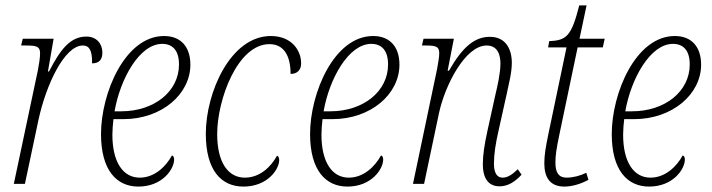

<svg xmlns="http://www.w3.org/2000/svg" viewBox="-20 -679 2628 709"><path d="M120 -420 31 0H72L122 -236C150 -366 218 -511 286 -511C309 -511 321 -494 320 -445C348 -445 358 -461 358 -485C358 -517 337 -544 299 -544C240 -544 203 -497 161 -415H157L178 -536H64L58 -511H76C116 -511 128 -507 128 -482C128 -466 124 -441 120 -420Z M491 10C579 10 623 -54 623 -90C623 -98 620 -104 615 -105C592 -63 550 -23 496 -23C435 -23 395 -79 395 -182C395 -198 397 -225 399 -239H435C578 -239 683 -332 683 -440C683 -507 647 -546 586 -546C441 -546 353 -334 353 -184C353 -51 410 10 491 10ZM428 -268H403C424 -388 495 -517 579 -517C618 -517 641 -492 641 -441C641 -341 549 -268 428 -268Z M879 10C967 10 1011 -53 1011 -88C1011 -96 1008 -103 1003 -104C980 -62 939 -23 884 -23C823 -23 782 -78 782 -184C782 -311 857 -516 975 -516C1027 -516 1053 -475 1053 -406C1078 -406 1092 -421 1092 -445C1092 -494 1056 -546 980 -546C831 -546 740 -337 740 -185C740 -50 797 10 879 10Z M1263 10C1351 10 1395 -54 1395 -90C1395 -98 1392 -104 1387 -105C1364 -63 1322 -23 1268 -23C1207 -23 1167 -79 1167 -182C1167 -198 1169 -225 1171 -239H1207C1350 -239 1455 -332 1455 -440C1455 -507 1419 -546 1358 -546C1213 -546 1125 -334 1125 -184C1125 -51 1182 10 1263 10ZM1200 -268H1175C1196 -388 1267 -517 1351 -517C1390 -517 1413 -492 1413 -441C1413 -341 1321 -268 1200 -268Z M1825 9C1857 9 1883 -9 1906 -34L1892 -54C1873 -36 1856 -23 1836 -23C1816 -23 1804 -39 1804 -75C1804 -109 1810 -148 1820 -192L1852 -336C1858 -366 1870 -409 1870 -447C1870 -497 1848 -543 1789 -543C1733 -543 1688 -506 1638 -418H1633L1656 -536H1544L1538 -511H1551C1591 -511 1602 -507 1602 -482C1602 -467 1597 -442 1594 -424L1505 0H1546L1601 -261C1623 -364 1698 -511 1777 -511C1819 -511 1828 -474 1828 -444C1828 -409 1816 -357 1810 -332L1780 -196C1769 -145 1763 -108 1763 -73C1763 -17 1786 9 1825 9Z M2064 10C2089 10 2122 2 2153 -15L2145 -41C2123 -30 2096 -23 2072 -23C2043 -23 2031 -42 2031 -78C2031 -103 2034 -128 2046 -184L2113 -504H2206L2213 -536H2120L2146 -659H2119C2090 -545 2072 -530 2008 -527L2004 -504H2072L2005 -184C1995 -136 1990 -106 1990 -76C1990 -25 2010 10 2064 10Z M2377 10C2465 10 2509 -54 2509 -90C2509 -98 2506 -104 2501 -105C2478 -63 2436 -23 2382 -23C2321 -23 2281 -79 2281 -182C2281 -198 2283 -225 2285 -239H2321C2464 -239 2569 -332 2569 -440C2569 -507 2533 -546 2472 -546C2327 -546 2239 -334 2239 -184C2239 -51 2296 10 2377 10ZM2314 -268H2289C2310 -388 2381 -517 2465 -517C2504 -517 2527 -492 2527 -441C2527 -341 2435 -268 2314 -268Z"/></svg>

Font: Noto Serif Condensed ExtraLight
Style: Italic
Weight: 200
Width: 3
Italic angle: -12°
Designer: Monotype Design Team
Foundry: Monotype Imaging Inc.
Version: Version 2.013